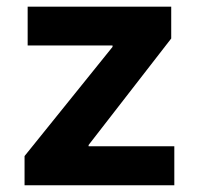

<svg xmlns="http://www.w3.org/2000/svg" viewBox="-20 -550 589 570"><path d="M52.9 -86.7 314.1 -410.8V-415H62.1V-530.3H488.3V-435.7L243 -119.5V-115.8H497.5V0H52.9Z"/></svg>

Font: WEMIX Pretendard Variable
Style: Regular
Weight: 400
Designer: Base glyphs from Inter by Rasmus Andersson; Hangeul glyphs from Noto Sans CJK(Source Han Sans) by Jang Soo-young and Kan
Foundry: Kil Hyung-jin
Version: Version 1.000;Glyphs 3.2 (3208)